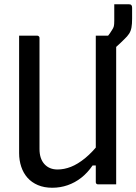

<svg xmlns="http://www.w3.org/2000/svg" viewBox="-20 -868 642 904"><path d="M527 0Q513 0 499 0Q485 0 471 0Q457 0 442 0Q440 0 438 -0.5Q436 -1 435 -2Q434 -3 433 -4Q432 -5 431.5 -7Q431 -9 431 -11Q431 -97 431 -183Q431 -269 431 -355.5Q431 -442 431 -528Q431 -614 431 -700Q446 -700 460 -700Q474 -700 488 -700Q502 -700 516 -700Q520 -700 522 -698.5Q524 -697 525.5 -695Q527 -693 527 -689Q527 -616 527 -543Q527 -470 527 -396.5Q527 -323 527 -250Q527 -177 527 -104Q527 -77 527 -51Q527 -25 527 0ZM226 16Q188 16 158.5 3.5Q129 -9 109.5 -31Q90 -53 80 -83Q70 -113 70 -147Q70 -223 70 -298.5Q70 -374 70 -449.5Q70 -525 70 -601Q70 -626 70 -650.5Q70 -675 70 -700Q92 -700 112.5 -700Q133 -700 155 -700Q159 -700 161 -698.5Q163 -697 164.5 -695Q166 -693 166 -689Q166 -604 166 -515.5Q166 -427 166 -339.5Q166 -252 166 -166Q166 -121 189 -95.5Q212 -70 251 -70Q282 -70 314 -82.5Q346 -95 381 -123.5Q416 -152 453 -200V-89H416Q392 -54 362.5 -31Q333 -8 298.5 4Q264 16 226 16ZM518 -848Q536 -848 553.5 -848Q571 -848 586 -848Q595 -848 598.5 -844Q602 -840 602 -832Q602 -826 602 -811Q602 -796 602 -780Q602 -755 599 -738.5Q596 -722 588 -709.5Q580 -697 565 -683Q546 -664 528 -648Q510 -632 489 -614Q489 -621 489 -631.5Q489 -642 489 -654.5Q489 -667 489 -679Q489 -691 489 -700Q493 -705 497 -710.5Q501 -716 507 -726Q514 -736 516 -744.5Q518 -753 518 -770Q518 -784 518 -805.5Q518 -827 518 -848Z"/></svg>

Font: Rec Mono Linear
Style: Regular
Weight: 400
Monospace: yes
Version: Version 1.085; ttfautohint (v1.8.4.7-5d5b)